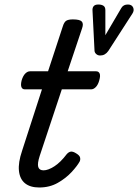

<svg xmlns="http://www.w3.org/2000/svg" viewBox="-20 -816 612 851"><path d="M154 15Q114 15 91 -3.5Q68 -22 64 -58.5Q60 -95 78 -148L166 -420H90Q79 -420 75 -430Q71 -440 76 -460Q82 -480 92 -490Q102 -500 113 -500H193L258 -698Q264 -718 273.5 -724Q283 -730 303 -730Q334 -730 342.5 -720.5Q351 -711 344 -691L280 -500H406Q417 -500 421.5 -490.5Q426 -481 420 -460Q415 -441 405 -430.5Q395 -420 384 -420H254L156 -125Q145 -91 149.5 -76Q154 -61 173 -61Q193 -61 220.5 -78.5Q248 -96 276 -133Q285 -143 294.5 -144Q304 -145 318 -136Q333 -127 335 -117.5Q337 -108 333 -100Q322 -80 297 -53Q272 -26 236 -5.5Q200 15 154 15ZM547 -796Q564 -796 570 -783Q576 -770 567 -756L460 -590Q453 -580 444 -575Q435 -570 424 -570Q414 -570 407 -576Q400 -582 399 -590L390 -769Q389 -781 395 -788.5Q401 -796 416 -796Q430 -796 438.5 -790.5Q447 -785 447 -771V-660L518 -781Q523 -789 530 -792.5Q537 -796 547 -796Z"/></svg>

Font: Playwrite US Trad
Style: Regular
Weight: 400
Designer: Veronika Burian, José Scaglione
Foundry: TypeTogether
Version: Version 1.002